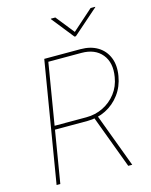

<svg xmlns="http://www.w3.org/2000/svg" viewBox="-136 -1030 881 1117"><g transform="rotate(-15 304.5 -471.5)"><path d="M63 0 183.6 -727.5H401.4Q462.4 -727.5 504.9 -701.7Q547.4 -675.8 566.4 -628.9Q585.4 -582 574.7 -519.5Q564.5 -458 530 -411.6Q495.6 -365.2 444.6 -339.4Q393.6 -313.5 332.5 -313.5H126.5L130.4 -335.9H332.5Q386.7 -335.9 433.3 -358.9Q480 -381.8 511.7 -423.1Q543.5 -464.4 552.2 -519.5Q566.4 -603.5 524.7 -654.3Q482.9 -705.1 401.4 -705.1H202.1L85.4 0ZM494.6 0 371.1 -331.1H395L518.6 0ZM308.1 -943.4 396 -833 520.5 -943.4H548.3L547.9 -940.9L395.5 -807.1H387.2L280.8 -940.9L281.2 -943.4Z"/></g></svg>

Font: Inter 17pt Thin
Style: Italic
Weight: 250
Italic angle: -9.3988°
Version: Version 4.001;git-66647c0bb